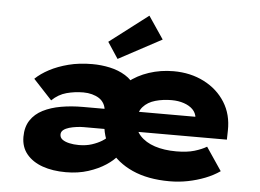

<svg xmlns="http://www.w3.org/2000/svg" viewBox="-55 -884 1310 967"><g transform="rotate(5 600.0 -401.0)"><path d="M311 10Q244 10 193 -8Q142 -26 112.5 -61.5Q83 -97 83 -149Q83 -199 105.5 -233Q128 -267 167.5 -287Q207 -307 258.5 -316Q310 -325 369 -325H944L938 -301V-320Q935 -345 918 -362Q901 -379 873 -388.5Q845 -398 811 -398Q767 -398 728.5 -387Q690 -376 667 -350Q644 -324 644 -281Q644 -235 672 -204.5Q700 -174 747 -158.5Q794 -143 856 -143Q910 -143 947 -154Q984 -165 1009 -180L1088 -63Q1055 -40 1014 -24Q973 -8 928 1Q883 10 835 10Q725 10 646.5 -25.5Q568 -61 525.5 -123.5Q483 -186 483 -266Q483 -329 509 -380.5Q535 -432 580 -468.5Q625 -505 684 -524.5Q743 -544 808 -544Q894 -544 962.5 -509Q1031 -474 1069.5 -412.5Q1108 -351 1106 -270L1105 -224H380Q365 -224 345.5 -221.5Q326 -219 308.5 -214Q291 -209 279.5 -200Q268 -191 268 -177Q268 -161 281 -151.5Q294 -142 316 -137Q338 -132 364 -132Q401 -132 430 -141.5Q459 -151 480 -164Q501 -177 511 -190L567 -96Q549 -72 512 -47.5Q475 -23 424 -6.5Q373 10 311 10ZM479 -245V-309Q479 -333 469.5 -350Q460 -367 444.5 -377Q429 -387 408.5 -392.5Q388 -398 365 -398Q321 -398 280 -387Q239 -376 206 -344L112 -445Q140 -472 181.5 -494Q223 -516 277 -530Q331 -544 397 -544Q443 -544 486.5 -534.5Q530 -525 565 -503.5Q600 -482 620.5 -446.5Q641 -411 641 -358V-246ZM521 -581 467 -663 662 -812 739 -698Z"/></g></svg>

Font: Lexend Mega ExtraBold
Style: Regular
Weight: 800
Designer: Bonnie Shaver-Troup, Thomas Jockin
Foundry: Lexend
Version: Version 1.007